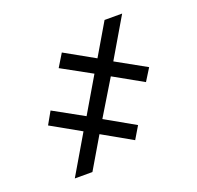

<svg xmlns="http://www.w3.org/2000/svg" viewBox="-114 -759 903 881"><g transform="rotate(-20 337.5 -318.5)"><path d="M421.9 -383.8 564.5 -303.7 601.6 -363.3 456.1 -444.3 569.3 -636.7H483.4L392.6 -482.4L248 -563.5L210 -501L355.5 -420.9L254.9 -250L108.4 -331.1L74.2 -270.5L217.8 -189.5L106.4 0H192.4L282.2 -152.3L426.8 -70.3L462.9 -130.9L318.4 -212.9Z"/></g></svg>

Font: Pretendard Black
Style: Regular
Weight: 900
Designer: Base glyphs from Inter by Rasmus Andersson; Hangeul glyphs from Noto Sans CJK(Source Han Sans) by Jang Soo-young and Kan
Foundry: Kil Hyung-jin
Version: Version 1.309;Glyphs 3.2 (3225)